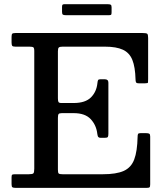

<svg xmlns="http://www.w3.org/2000/svg" viewBox="-20 -910 809 930"><path d="M121.5 -684H54.5Q41.5 -684 38.8 -688.5Q36 -693 36 -705V-730.5Q36 -743 39.2 -746.5Q42.5 -750 54.5 -750H671.5Q688.5 -750 693 -746.5Q697.5 -743 697.5 -726V-526.5Q697.5 -514 696.8 -510.2Q696 -506.5 683 -506.5H652.5Q641.5 -506.5 639 -511.2Q636.5 -516 636.5 -525.5Q635 -585.5 621 -620Q607 -654.5 575.2 -669.2Q543.5 -684 488 -684H283.5Q269.5 -684 265 -680Q260.5 -676 260.5 -661.5V-434Q260.5 -422 263 -416.5Q265.5 -411 277.5 -411H336.5Q393.5 -411 420.8 -438.5Q448 -466 452 -508.5Q453 -519 455.5 -522.5Q458 -526 466 -526H488Q505 -526 505 -509.5V-262.5Q505 -250.5 502.2 -246.5Q499.5 -242.5 488 -242.5H466.5Q460.5 -242.5 456.8 -245.8Q453 -249 451.5 -260.5Q447 -303 419.8 -332.5Q392.5 -362 337 -362H280Q267 -362 263.8 -357.5Q260.5 -353 260.5 -339V-88Q260.5 -73.5 264.2 -69.8Q268 -66 283 -66H478Q543.5 -66 579.5 -82.2Q615.5 -98.5 630.2 -137.8Q645 -177 646.5 -247Q646.5 -258 649 -261.5Q651.5 -265 660 -265H688.5Q699 -265 703.2 -262.2Q707.5 -259.5 707.5 -248.5V-17.5Q707.5 -6 704.5 -3Q701.5 0 690.5 0H56.5Q44.5 0 40.2 -2.8Q36 -5.5 36 -18V-52Q36 -62.5 39.8 -64.2Q43.5 -66 54 -66H119.5Q137.5 -66 141.8 -70.5Q146 -75 146 -93V-663Q146 -678 141.2 -681Q136.5 -684 121.5 -684ZM280.5 -852.5V-876Q280.5 -883 282.2 -886.2Q284 -889.5 290.5 -889.5H503.5Q513 -889.5 516.8 -886.8Q520.5 -884 520.5 -874V-851.5Q520.5 -843.5 519 -840Q517.5 -836.5 509.5 -836.5H298Q288.5 -836.5 284.5 -839.2Q280.5 -842 280.5 -852.5Z"/></svg>

Font: Besley* Medium
Style: Regular
Weight: 500
Designer: Owen Earl
Foundry: indestructible type*
Version: Version 3.000; ttfautohint (v1.8.3)